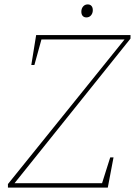

<svg xmlns="http://www.w3.org/2000/svg" viewBox="-20 -851 616 871"><path d="M572 -692V-676L46 -20H443L480 -137H495L469 0H16V-16L545 -672H168L136 -556H122L144 -692ZM349 -798Q349 -812 357 -821.5Q365 -831 378 -831Q389 -831 395 -824Q401 -817 401 -805Q401 -791 393 -781.5Q385 -772 372 -772Q361 -772 355 -779Q349 -786 349 -798Z"/></svg>

Font: Bitter Pro Thin
Style: Italic
Weight: 250
Italic angle: -9°
Designer: Sol Matas, and Bitter project Authors
Foundry: Sol Matas
Version: Version 1.010